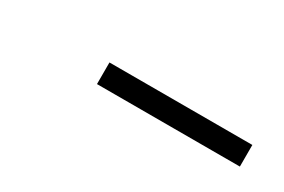

<svg xmlns="http://www.w3.org/2000/svg" viewBox="-6 -874 484 327"><g transform="rotate(30 235.5 -711.0)"><path d="M159.5 -690V-732.5H440.5V-690Z"/></g></svg>

Font: Encode Sans SemiCondensed Light
Style: Regular
Weight: 300
Width: 4
Designer: Multiple Designers
Foundry: Impallari Type
Version: Version 3.002